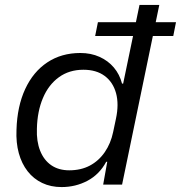

<svg xmlns="http://www.w3.org/2000/svg" viewBox="-20 -749 734 779"><path d="M229.9 10Q186.1 10 151.3 -6.6Q116.4 -23.1 92.2 -54Q68 -84.9 56.3 -127.4Q44.6 -169.9 46.9 -222.4Q49.7 -317.6 82.2 -387.7Q114.7 -457.9 172 -495.9Q229.3 -534 306 -534Q348.9 -534 383.6 -518.4Q418.3 -502.9 441.9 -475.1Q465.4 -447.4 475.1 -409.9H479.7L546 -729H626.3L475.3 0H398.6L415.1 -92.4L411 -92.7Q383.4 -41.3 335 -15.6Q286.6 10 229.9 10ZM260.9 -58Q308.4 -58 344.5 -77.1Q380.6 -96.3 405 -131.6Q429.4 -167 439 -213.1L450.4 -267Q463.1 -326.1 450.8 -371.1Q438.4 -416 404.6 -441Q370.9 -466 318.4 -466Q260.6 -466 218.9 -435.6Q177.1 -405.3 154.3 -351.5Q131.4 -297.7 129.7 -226.7Q127.7 -175.6 142.9 -137.4Q158 -99.3 188 -78.6Q218 -58 260.9 -58ZM366.1 -603 377.3 -659H694.1L683 -603Z"/></svg>

Font: Mona Sans ExtraLight
Style: Italic
Weight: 200
Italic angle: -11.6951°
Designer: Deni Anggara
Foundry: GitHub
Version: Version 2.000